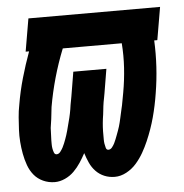

<svg xmlns="http://www.w3.org/2000/svg" viewBox="-44 -562 587 613"><g transform="rotate(-5 250.0 -256.0)"><path d="M108 8Q88 8 70.5 0Q53 -8 41.5 -22Q30 -36 23.5 -54Q17 -72 13.5 -91Q10 -110 8.5 -129.5Q7 -149 8 -168.5Q9 -188 10.5 -208Q12 -228 16 -248Q23 -290 35 -332Q47 -374 62 -415H51L69 -520H491L473 -415H463Q465 -373 462.5 -330.5Q460 -288 453 -246Q450 -227 446 -208Q442 -189 437 -170.5Q432 -152 425.5 -133.5Q419 -115 411 -96.5Q403 -78 393 -60.5Q383 -43 369.5 -27.5Q356 -12 337.5 -2Q319 8 300 8Q282 8 266.5 1.5Q251 -5 239.5 -17Q228 -29 221 -44.5Q214 -60 209 -76Q201 -61 191.5 -46.5Q182 -32 169.5 -19.5Q157 -7 140.5 0.5Q124 8 108 8ZM121 -80Q128 -80 133 -86.5Q138 -93 141.5 -99.5Q145 -106 147.5 -112.5Q150 -119 152.5 -125.5Q155 -132 157 -138.5Q159 -145 161 -152Q163 -159 164.5 -165.5Q166 -172 168 -179Q170 -186 171.5 -192.5Q173 -199 174.5 -206Q176 -213 177 -219.5Q178 -226 179 -233Q180 -240 181.5 -246.5Q183 -253 184 -260L197 -338H303L290 -260Q289 -253 287.5 -246.5Q286 -240 285 -233.5Q284 -227 283 -220Q282 -213 281.5 -206.5Q281 -200 280 -193.5Q279 -187 278 -180Q277 -173 276.5 -166.5Q276 -160 275.5 -153.5Q275 -147 275 -140Q275 -133 275 -126.5Q275 -120 275 -113.5Q275 -107 276 -100.5Q277 -94 279 -87Q281 -80 287 -80Q294 -80 299 -86.5Q304 -93 307 -99Q310 -105 312.5 -111.5Q315 -118 317.5 -124.5Q320 -131 322.5 -138Q325 -145 327 -151.5Q329 -158 330.5 -164.5Q332 -171 333.5 -177.5Q335 -184 336.5 -191Q338 -198 339.5 -204.5Q341 -211 342.5 -217.5Q344 -224 345 -231Q346 -238 347.5 -244.5Q349 -251 350 -258Q357 -297 359.5 -336.5Q362 -376 359 -415H170Q152 -370 139 -324Q126 -278 118 -232Q117 -226 116.5 -219Q116 -212 115 -205.5Q114 -199 113.5 -192.5Q113 -186 111.5 -179Q110 -172 109.5 -165.5Q109 -159 109 -152.5Q109 -146 108.5 -139.5Q108 -133 108 -126.5Q108 -120 108 -113.5Q108 -107 109 -100.5Q110 -94 112.5 -87Q115 -80 121 -80Z"/></g></svg>

Font: Iosevka Extrabold
Style: Italic
Weight: 800
Italic angle: -9°
Monospace: yes
Designer: Belleve Invis
Foundry: Belleve Invis
Version: Version 32.5.0; ttfautohint (v1.8.4)